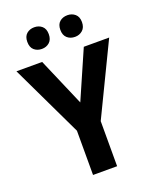

<svg xmlns="http://www.w3.org/2000/svg" viewBox="-165 -1013 901 1109"><g transform="rotate(-20 285.0 -459.0)"><path d="M285 -419 414 -714H570L359 -277V0H211V-272L0 -714H158ZM117 -852Q117 -885 136 -901.5Q155 -918 183 -918Q211 -918 230 -901.5Q249 -885 249 -852Q249 -819 230 -802Q211 -785 183 -785Q155 -785 136 -801.5Q117 -818 117 -852ZM320 -852Q320 -885 339 -901.5Q358 -918 387 -918Q414 -918 433.5 -901.5Q453 -885 453 -852Q453 -819 433.5 -802Q414 -785 387 -785Q358 -785 339 -802Q320 -819 320 -852Z"/></g></svg>

Font: Noto Sans Hebrew SemiCondensed
Style: Bold
Weight: 700
Width: 4
Designer: Monotype Design Team
Foundry: Monotype Imaging Inc.
Version: Version 2.004; ttfautohint (v1.8.4.7-5d5b)